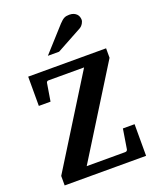

<svg xmlns="http://www.w3.org/2000/svg" viewBox="-167 -1026 915 1123"><g transform="rotate(-20 290.5 -464.5)"><path d="M37.1 0V-59.1L379.9 -609.9H159.2Q146.5 -609.9 145 -598.1L127 -488.8H54.2V-670.9H539.1V-611.8L196.8 -62H436Q448.2 -62 451.2 -73.2L471.2 -196.8H543.9V0ZM461.9 -876.5Q461.9 -871.6 459.7 -865.5Q457.5 -859.4 454.1 -853.5Q450.7 -847.7 445.8 -842.5Q440.9 -837.4 436 -834.5L273.9 -746.1H204.1L340.8 -897.5Q349.6 -906.7 356.7 -912.8Q363.8 -918.9 370.8 -922.6Q377.9 -926.3 385.7 -927.7Q393.6 -929.2 403.8 -929.2Q419.9 -929.2 430.9 -924.3Q441.9 -919.4 449 -911.9Q456.1 -904.3 459 -894.8Q461.9 -885.3 461.9 -876.5Z"/></g></svg>

Font: Charis SIL Viet
Style: Bold
Weight: 700
Foundry: SIL International
Version: Version 5.000